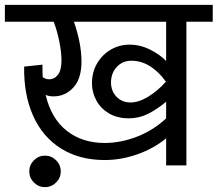

<svg xmlns="http://www.w3.org/2000/svg" viewBox="-40 -667 892 787"><path d="M0 0ZM832 -578H724V11H641V-100Q590 -58 523 -34.5Q456 -11 389 -11Q286 -11 210.5 -58Q135 -105 96 -192Q57 -279 59 -394L134 -402Q134 -367 135 -351Q147 -342 161 -342Q183 -342 197.5 -360.5Q212 -379 212 -420Q212 -453 203 -497.5Q194 -542 180 -578H-20V-647H832ZM641 -578H263Q294 -488 294 -415Q294 -344 260.5 -308Q227 -272 180 -272Q160 -272 147 -278Q170 -181 233.5 -131Q297 -81 389 -81Q455 -81 522 -107Q589 -133 641 -182V-250Q604 -219 567 -200.5Q530 -182 488 -182Q441 -182 407 -202Q373 -222 355 -255Q337 -288 337 -325Q337 -372 358.5 -408Q380 -444 415 -464Q450 -484 491 -484Q534 -484 574.5 -464Q615 -444 641 -417ZM498 -418Q462 -418 438.5 -392.5Q415 -367 415 -329Q415 -294 437.5 -270.5Q460 -247 495 -247Q529 -247 568 -271Q607 -295 640 -332Q612 -372 576 -395Q540 -418 498 -418ZM144 -29Q171 -29 190 -10Q209 9 209 36Q209 62 190 81Q171 100 144 100Q118 100 99 81Q80 62 80 36Q80 9 99 -10Q118 -29 144 -29Z"/></svg>

Font: Martel Sans
Style: Regular
Weight: 400
Designer: Dan Reynolds and Mathieu Réguer
Foundry: Dan Reynolds and Mathieu Réguer
Version: Version 1.002; ttfautohint (v1.1) -l 5 -r 5 -G 72 -x 0 -D la